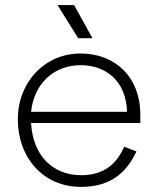

<svg xmlns="http://www.w3.org/2000/svg" viewBox="-20 -720 621 754"><path d="M271 -700H206L287 -570H343ZM50 -252C50 -102 148 14 299 14C428 14 483 -57 516 -125L468 -144C440 -81 393 -32 299 -32C186 -32 109 -110 102 -237H531V-269C531 -420 430 -510 296 -510C157 -510 50 -398 50 -252ZM102 -281C114 -394 194 -464 296 -464C399 -464 475 -400 479 -281Z"/></svg>

Font: Space Text Light
Style: Regular
Weight: 300
Designer: Florian Karsten (Space Text), Colophon Foundry (Space Mono)
Foundry: Florian Karsten
Version: Version 1.003;PS 001.003;hotconv 1.0.88;makeotf.lib2.5.64775